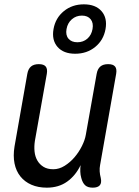

<svg xmlns="http://www.w3.org/2000/svg" viewBox="-20 -856 640 886"><path d="M408 10Q385 10 373 -1Q361 -12 355 -35Q351 -49 350.5 -64.5Q350 -80 352 -94Q329 -46 290 -18Q251 10 196 10Q156 10 125 -3.5Q94 -17 74 -42Q54 -67 47 -102Q40 -137 47 -180L106 -515Q110 -538 123 -549Q136 -560 159 -560Q182 -560 191 -549Q200 -538 196 -515L141 -206Q137 -180 139.5 -156.5Q142 -133 152.5 -115Q163 -97 181 -86Q199 -75 226 -75Q253 -75 278.5 -91Q304 -107 324 -130.5Q344 -154 358 -182Q372 -210 376 -234L426 -515Q430 -538 443 -549Q456 -560 479 -560Q502 -560 511 -549Q520 -538 516 -515L442 -95Q439 -80 440 -65Q441 -50 445 -35Q450 -12 440.5 -1Q431 10 408 10ZM327 -608Q273 -608 245.5 -639.5Q218 -671 227 -722Q236 -773 274.5 -804.5Q313 -836 367 -836Q421 -836 448.5 -804.5Q476 -773 467 -722Q458 -671 419.5 -639.5Q381 -608 327 -608ZM337 -661Q364 -661 383 -677.5Q402 -694 407 -722Q412 -750 398.5 -767Q385 -784 358 -784Q331 -784 311.5 -767Q292 -750 287 -722Q282 -694 296 -677.5Q310 -661 337 -661Z"/></svg>

Font: Maple Mono Normal NL
Style: Italic
Weight: 400
Italic angle: -10°
Monospace: yes
Designer: subframe7536
Version: Version 7.000